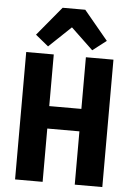

<svg xmlns="http://www.w3.org/2000/svg" viewBox="-62 -1002 724 1048"><g transform="rotate(5 300.0 -478.0)"><path d="M388 0H539V-698H388V-415H212V-698H61V0H212V-292H388ZM238 -956 106 -797 177 -739 298 -854 419 -739 494 -797 362 -956Z"/></g></svg>

Font: IBM Plex Mono
Style: Bold
Weight: 700
Monospace: yes
Designer: Mike Abbink, Paul van der Laan, Pieter van Rosmalen
Foundry: Bold Monday
Version: Version 2.004